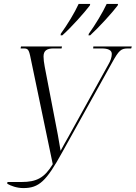

<svg xmlns="http://www.w3.org/2000/svg" viewBox="-20 -951 692 979"><path d="M433 -779 431 -771H440C486 -813 553 -887 580 -923L582 -931H524C503 -886 466 -825 433 -779ZM290 -779 289 -771H298C344 -812 410 -886 438 -923L440 -931H381C360 -885 324 -826 290 -779ZM17 -14C34 -4 65 8 99 8C179 8 216 -27 297 -174L550 -629C587 -696 597 -704 634 -704H649L652 -714H456L455 -704H498C532 -704 550 -695 550 -676C550 -660 544 -641 532 -621L329 -254C313 -227 304 -209 289 -182C284 -212 279 -242 275 -263L208 -611C204 -631 202 -650 202 -663C202 -692 218 -704 253 -704H294L296 -714H87L85 -704H101C128 -704 128 -695 142 -627L249 -114C207 -44 166 -23 90 -23H18Z"/></svg>

Font: Noto Serif Display Condensed Light
Style: Italic
Weight: 300
Width: 3
Italic angle: -12°
Designer: Monotype Design Team
Foundry: Monotype Imaging Inc.
Version: Version 2.009